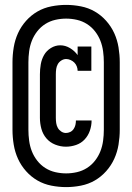

<svg xmlns="http://www.w3.org/2000/svg" viewBox="-20 -732 540 784"><path d="M249 -133Q227 -133 205.5 -141.5Q184 -150 169.5 -167Q155 -184 149 -206Q143 -228 143 -251V-429Q143 -449 146.5 -469.5Q150 -490 160 -507.5Q170 -525 188 -536Q206 -547 226 -547Q247 -547 266 -535.5Q285 -524 297 -507V-542H353V-443H297Q297 -452 293.5 -461Q290 -470 283.5 -476.5Q277 -483 268 -487Q259 -491 250 -491Q240 -491 230.5 -485Q221 -479 216 -470Q211 -461 209.5 -450.5Q208 -440 208 -429V-251Q208 -240 209.5 -229.5Q211 -219 216 -210Q221 -201 230 -195Q239 -189 249 -189Q258 -189 266.5 -193Q275 -197 280.5 -205Q286 -213 288 -222Q290 -231 290 -240H354Q354 -219 347 -198.5Q340 -178 325.5 -162.5Q311 -147 290.5 -140Q270 -133 249 -133ZM250 32Q220 32 189.5 26Q159 20 133 5Q107 -10 86.5 -33Q66 -56 53.5 -83.5Q41 -111 36 -141.5Q31 -172 31 -202V-478Q31 -508 36 -538.5Q41 -569 53.5 -596.5Q66 -624 86.5 -647Q107 -670 133 -685Q159 -700 189.5 -706Q220 -712 250 -712Q280 -712 310.5 -706Q341 -700 367 -685Q393 -670 413.5 -647Q434 -624 446.5 -596.5Q459 -569 464 -538.5Q469 -508 469 -478V-202Q469 -172 464 -141.5Q459 -111 446.5 -83.5Q434 -56 413.5 -33Q393 -10 367 5Q341 20 310.5 26Q280 32 250 32ZM250 -24Q272 -24 294 -29Q316 -34 335 -46Q354 -58 368 -76Q382 -94 390 -114.5Q398 -135 401 -157.5Q404 -180 404 -202V-478Q404 -500 401 -522.5Q398 -545 390 -565.5Q382 -586 368 -604Q354 -622 335 -634Q316 -646 294 -651Q272 -656 250 -656Q228 -656 206 -651Q184 -646 165 -634Q146 -622 132 -604Q118 -586 110 -565.5Q102 -545 99 -522.5Q96 -500 96 -478V-202Q96 -180 99 -157.5Q102 -135 110 -114.5Q118 -94 132 -76Q146 -58 165 -46Q184 -34 206 -29Q228 -24 250 -24Z"/></svg>

Font: Iosevka Curly Slab
Style: Bold
Weight: 700
Monospace: yes
Designer: Belleve Invis
Foundry: Belleve Invis
Version: Version 22.1.2; ttfautohint (v1.8.4)